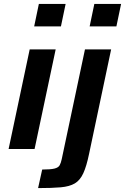

<svg xmlns="http://www.w3.org/2000/svg" viewBox="-20 -763 640 983"><path d="M155 -628 179 -743H316L292 -628ZM24 0 132 -510H265L157 0ZM439 -628 463 -743H600L576 -628ZM175 200 196 105Q239 105 259 100Q279 95 285.5 83Q292 71 296 52L415 -510H549L436 25Q423 88 406.5 124Q390 160 363 176Q336 192 291 196Q246 200 175 200Z"/></svg>

Font: Saira SemiBold
Style: Italic
Weight: 600
Italic angle: -12°
Designer: Hector Gatti with collaboration of the Omnibus-Type team
Foundry: Omnibus-Type
Version: Version 1.100; ttfautohint (v1.8.3)